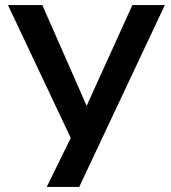

<svg xmlns="http://www.w3.org/2000/svg" viewBox="-20 -740 676 760"><path d="M293.5 0H165L260 -194L11.5 -720H147.5L323 -321L504 -720H632.5Z"/></svg>

Font: Vortex Mix
Style: Bold
Weight: 700
Designer: Mikhail Sharanda
Foundry: Mikhail Sharanda
Version: Version 4.504;Glyphs 3.1.2 (3151)